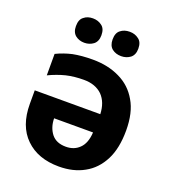

<svg xmlns="http://www.w3.org/2000/svg" viewBox="-138 -856 867 969"><g transform="rotate(20 295.5 -371.0)"><path d="M266.1 -556.2Q348.1 -556.2 411.1 -525.4Q474.6 -495.1 509.8 -433.6Q545.9 -373 545.9 -276.9Q545.9 -181.2 513.7 -118.2Q480.5 -53.7 422.9 -22.5Q365.7 9.8 288.1 9.8Q175.3 9.8 109.4 -54.7Q43 -119.1 43 -237.8V-310.1H395Q392.6 -373 357.4 -409.2Q320.8 -444.8 258.8 -444.8Q207 -444.8 163.6 -434.6Q119.1 -423.3 74.2 -401.9V-517.1Q114.3 -536.6 159.2 -546.9Q205.6 -556.2 266.1 -556.2ZM183.1 -210.9Q183.6 -162.6 209.5 -128.9Q235.4 -96.2 287.1 -96.2Q331.5 -96.2 359.4 -124Q388.7 -151.9 392.1 -210.9ZM127.4 -686Q127.4 -722.2 147.5 -736.3Q166 -752 195.3 -752Q223.6 -752 243.7 -736.3Q264.2 -721.7 264.2 -686Q264.2 -652.8 243.7 -636.7Q222.7 -621.1 195.3 -621.1Q167.5 -621.1 147.5 -636.7Q127.4 -652.8 127.4 -686ZM324.2 -686Q324.2 -721.7 344.2 -736.3Q363.3 -752 393.1 -752Q421.4 -752 441.4 -736.3Q462.4 -721.7 462.4 -686Q462.4 -652.8 441.9 -636.7Q420.9 -621.1 393.1 -621.1Q364.3 -621.1 344.2 -636.7Q324.2 -652.8 324.2 -686Z"/></g></svg>

Font: Droid Sans Thai
Style: Bold
Weight: 700
Designer: Steve Matteson
Foundry: Ascender Corporation
Version: Version 1.00